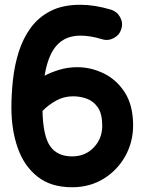

<svg xmlns="http://www.w3.org/2000/svg" viewBox="-20 -728 601 805"><path d="M538.1 -204.6Q538.6 -133.3 505.4 -73.7Q472.2 -14.2 414.3 21.5Q356.4 57.1 282.2 57.1Q193.8 57.1 137.7 12.9Q81.5 -31.2 54.7 -106.9Q27.8 -182.6 27.8 -276.9Q27.8 -334 34.4 -394.3Q41 -454.6 58.6 -510.5Q76.2 -566.4 108.6 -611.1Q141.1 -655.8 192.1 -681.9Q243.2 -708 316.9 -708Q376.5 -708 445.3 -687.5Q470.7 -679.7 483.6 -656Q496.6 -632.3 488.8 -606.9Q481.4 -581.5 457.5 -568.6Q433.6 -555.7 408.2 -563.5Q381.3 -571.8 358.4 -575.2Q335.4 -578.6 316.9 -578.6Q254.9 -578.6 218 -538.1Q181.2 -497.6 167 -410.6Q197.3 -426.3 231.7 -436.3Q266.1 -446.3 303.7 -446.3Q361.3 -446.3 415 -420.2Q468.8 -394 503.2 -340.6Q537.6 -287.1 538.1 -204.6ZM282.2 -72.3Q337.9 -72.3 373.5 -110.1Q409.2 -147.9 408.7 -202.6Q408.2 -252 389.9 -278.1Q371.6 -304.2 343.8 -314.2Q315.9 -324.2 286.6 -324.2Q247.1 -324.2 214.4 -305.7Q181.6 -287.1 158.2 -262.7Q160.6 -156.7 190.7 -114.5Q220.7 -72.3 282.2 -72.3Z"/></svg>

Font: Mikhak Bold
Style: Regular
Weight: 700
Designer: Amin Abedi
Version: Version 3.3